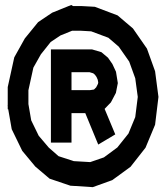

<svg xmlns="http://www.w3.org/2000/svg" viewBox="-20 -731 669 775"><path d="M11.2 -305.7V-379.4L37.6 -499.5L80.1 -575.7L133.8 -641.6L190.4 -679.7L267.6 -710.9L274.9 -706.5H309.6L362.8 -703.6L454.6 -668.9L516.6 -616.2L573.2 -534.7L606 -443.4L619.6 -339.8L606 -227.5L567.4 -134.8L506.8 -57.6L433.1 -3.9L354.5 24.4L264.2 18.6L180.2 -9.8L122.6 -58.6L69.8 -122.1L27.3 -209.5L13.2 -290H11.2V-302.2L10.7 -305.7ZM525.9 -258.3 536.1 -339.8 525.9 -415 501.5 -482.4 459.5 -542.5 417.5 -578.6 348.1 -604.5 306.6 -606.9H271L224.1 -587.9L184.6 -561.5L145 -511.7L114.7 -458L94.7 -366.7V-311L106 -245.1L136.2 -183.1L176.8 -135.3L216.3 -100.6L277.8 -80.6L344.2 -76.7L399.4 -95.7L453.6 -135.7L498.5 -191.9ZM433.6 -472.7 448.2 -441.4 455.6 -395.5 447.8 -356 427.7 -317.9 402.3 -291.5 445.3 -188.5 376.5 -147.5 324.2 -274.4H268.6V-155.3H185.5V-531.7H351.1L389.2 -520.5L416 -498ZM268.6 -439.5V-367.2H343.3L359.4 -369.6L368.2 -378.4L375.5 -392.6L376.5 -398.4L374.5 -409.2L369.6 -420.4L363.3 -429.2L356.4 -435.1L341.8 -439.5Z"/></svg>

Font: Gap Sans
Style: Bold
Weight: 400
Designer: Alexandre Liziard and Etienne Ozeray
Foundry: Interstices.io
Version: Version 1.610